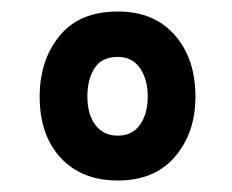

<svg xmlns="http://www.w3.org/2000/svg" viewBox="-20 -587 403 334"><path d="M185 -273Q122 -273 85.5 -312.5Q49 -352 49 -419Q49 -482 83.5 -524.5Q118 -567 185 -567Q248 -567 284 -526Q320 -485 320 -419Q320 -356 284.5 -314.5Q249 -273 185 -273ZM185 -351Q210 -351 223.5 -370Q237 -389 237 -419Q237 -449 223.5 -468.5Q210 -488 185 -488Q157 -488 144.5 -468.5Q132 -449 132 -419Q132 -388 146 -369.5Q160 -351 185 -351Z"/></svg>

Font: Noto Sans Devanagari UI ExtraCondensed SemiBold
Style: Regular
Weight: 600
Width: 2
Designer: Jelle Bosma - Monotype Design Team
Foundry: Monotype Imaging Inc.
Version: Version 2.004; ttfautohint (v1.8.4.7-5d5b)